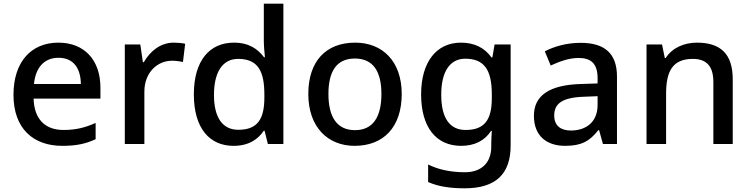

<svg xmlns="http://www.w3.org/2000/svg" viewBox="-20 -780 4067 1040"><path d="M296 -549C150 -549 53 -446 53 -266C53 -83 161 10 317 10C394 10 444 -1 498 -26V-114C441 -89 392 -76 324 -76C222 -76 165 -137 162 -246H524V-305C524 -455 437 -549 296 -549ZM297 -467C379 -467 417 -409 418 -325H164C173 -415 220 -467 297 -467Z M921 -549C848 -549 792 -501 759 -443H754L740 -539H656V0H762V-283C762 -390 835 -451 911 -451C933 -451 954 -448 971 -444L983 -543C966 -547 941 -549 921 -549Z M1245 10C1328 10 1378 -26 1409 -72H1413L1431 0H1515V-760H1409V-558C1409 -533 1413 -489 1415 -470H1410C1377 -514 1329 -549 1247 -549C1117 -549 1030 -454 1030 -269C1030 -84 1116 10 1245 10ZM1271 -77C1184 -77 1139 -145 1139 -266C1139 -387 1184 -461 1270 -461C1379 -461 1412 -392 1412 -267V-252C1412 -135 1375 -77 1271 -77Z M2156 -271C2156 -449 2051 -549 1904 -549C1746 -549 1650 -449 1650 -271C1650 -91 1756 10 1901 10C2057 10 2156 -91 2156 -271ZM1759 -271C1759 -392 1802 -463 1902 -463C2002 -463 2046 -392 2046 -271C2046 -149 2002 -75 1903 -75C1803 -75 1759 -149 1759 -271Z M2477 -549C2343 -549 2261 -443 2261 -269C2261 -91 2342 10 2478 10C2551 10 2605 -18 2640 -71H2644C2643 -56 2641 -20 2641 -4V15C2641 101 2588 153 2499 153C2420 153 2353 138 2299 111V206C2353 230 2417 240 2497 240C2667 240 2746 161 2746 8V-539H2659L2647 -469H2642C2604 -522 2549 -549 2477 -549ZM2500 -462C2601 -462 2644 -404 2644 -269V-248C2644 -128 2602 -76 2502 -76C2415 -76 2370 -142 2370 -267C2370 -392 2417 -462 2500 -462Z M3125 -548C3049 -548 2981 -528 2931 -502L2963 -425C3009 -446 3060 -466 3114 -466C3179 -466 3217 -438 3217 -356V-328L3126 -325C2955 -320 2872 -262 2872 -153C2872 -41 2944 10 3041 10C3131 10 3174 -16 3221 -75H3225L3246 0H3322V-365C3322 -490 3256 -548 3125 -548ZM3144 -256 3217 -259V-212C3217 -118 3154 -73 3072 -73C3019 -73 2982 -98 2982 -154C2982 -217 3022 -252 3144 -256Z M3755 -549C3686 -549 3621 -521 3586 -466H3581L3566 -539H3482V0H3588V-272C3588 -394 3623 -461 3733 -461C3809 -461 3844 -419 3844 -336V0H3949V-351C3949 -490 3881 -549 3755 -549Z"/></svg>

Font: Noto Sans Lao UI Med
Style: Regular
Weight: 500
Designer: Monotype Design Team
Foundry: Monotype Imaging Inc.
Version: Version 2.000